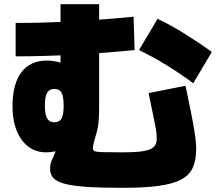

<svg xmlns="http://www.w3.org/2000/svg" viewBox="-20 -830 1040 920"><path d="M565 70Q464 70 397 65.5Q330 61 291.5 51Q253 41 236.5 23.5Q220 6 220 -20Q220 -34 222.5 -45.5Q225 -57 235 -77Q244 -96 248.5 -112Q253 -128 251 -132L281 -120Q267 -110 245.5 -105Q224 -100 201 -100Q128 -100 84 -160Q40 -220 40 -320Q40 -428 82.5 -484Q125 -540 206 -540Q228 -540 255 -534Q282 -528 315 -515L270 -473V-810H455V-310Q455 -268 451.5 -238Q448 -208 436 -171Q431 -155 428 -141Q425 -127 425 -120Q425 -111 432 -106.5Q439 -102 468.5 -101Q498 -100 565 -100Q613 -100 645 -103Q677 -106 696 -113.5Q715 -121 723 -133.5Q731 -146 731 -165Q731 -176 730 -188Q729 -200 725 -222Q721 -244 713 -282.5Q705 -321 692 -384L869 -419Q886 -339 896 -288Q906 -237 911 -205.5Q916 -174 918 -153.5Q920 -133 920 -115Q920 -61 903 -25Q886 11 846 31.5Q806 52 737.5 61Q669 70 565 70ZM240 -244Q265 -244 275 -262.5Q285 -281 285 -324Q285 -367 275 -385.5Q265 -404 240 -404Q217 -404 206 -385.5Q195 -367 195 -324Q195 -281 206 -262.5Q217 -244 240 -244ZM906 -431Q846 -476 777.5 -518Q709 -560 646 -590L735 -740Q796 -711 864.5 -668.5Q933 -626 995 -581ZM55 -720Q185 -720 326 -727.5Q467 -735 620 -750L625 -590Q470 -575 327.5 -567.5Q185 -560 55 -560Z"/></svg>

Font: M PLUS 2 Thin Black
Style: Regular
Weight: 900
Version: Version 1.001